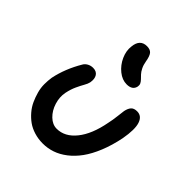

<svg xmlns="http://www.w3.org/2000/svg" viewBox="-206 -918 1011 1011"><g transform="rotate(45 299.5 -412.5)"><path d="M370.1 -569.8Q336.9 -569.8 306.4 -594.2Q275.9 -618.7 259 -656Q242.2 -693.4 247.1 -729Q252.9 -788.1 304.2 -788.1Q328.6 -788.1 339.8 -774.7Q351.1 -761.2 356.9 -726.1Q360.4 -704.6 368.9 -687.5Q377.4 -670.4 386.7 -660.6Q396 -650.9 404.5 -642.1Q413.1 -633.3 417.5 -624.3Q421.9 -615.2 419.9 -604Q413.1 -569.8 370.1 -569.8ZM277.8 -37.1Q244.1 -37.1 213.9 -46.4Q183.6 -55.7 161.1 -71.8Q138.7 -87.9 119.9 -109.9Q101.1 -131.8 89.6 -157Q78.1 -182.1 70.6 -209.5Q63 -236.8 63 -263.7Q63 -290.5 66.9 -315.9Q84 -398.4 131.8 -479Q138.7 -491.2 152.8 -499Q167 -506.8 184.1 -506.8Q209.5 -506.8 220.9 -489.3Q232.4 -471.7 227.1 -441.9Q224.1 -428.2 214.1 -410.9Q204.1 -393.6 192.4 -368.4Q180.7 -343.3 173.8 -310.1Q166.5 -272.9 178.7 -233.9Q190.9 -194.8 217.3 -169.4Q243.7 -144 274.9 -144Q335 -144 380.4 -200.4Q425.8 -256.8 444.8 -357.9Q451.2 -386.2 454.8 -418.7Q458.5 -451.2 460 -460.9Q464.8 -484.4 475.8 -496.6Q486.8 -508.8 509.8 -508.8Q544.9 -508.8 557.6 -470.9Q570.3 -433.1 556.2 -355Q543 -289.6 521.2 -236.3Q499.5 -183.1 472.9 -146.5Q446.3 -109.9 414.1 -85Q381.8 -60.1 347.9 -48.6Q314 -37.1 277.8 -37.1Z"/></g></svg>

Font: Shantell Sans Irregular Bouncy
Style: Italic
Weight: 500
Italic angle: -11.31°
Designer: Stephen Nixon, Anya Danilova, Shantell Martin
Foundry: Arrow Type
Version: Version 1.006;[9816181b4]